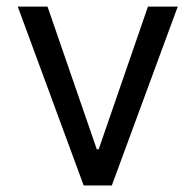

<svg xmlns="http://www.w3.org/2000/svg" viewBox="-20 -566 597 586"><path d="M522.5 -545.9 321.3 0H235.4L34.2 -545.9H125L275.4 -110.4H281.2L431.6 -545.9Z"/></svg>

Font: Inter V
Style: 
Weight: 400
Designer: Rasmus Andersson
Foundry: rsms
Version: Version 4.000;git-a3f224843